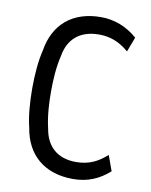

<svg xmlns="http://www.w3.org/2000/svg" viewBox="-82 -773 664 846"><g transform="rotate(10 250.0 -350.0)"><path d="M303 12C369 12 420 -11 465 -51L440 -120C404 -87 363 -64 303 -64C219 -64 170 -110 157 -187C144 -241 141 -300 141 -350C141 -400 144 -460 157 -513C170 -590 221 -635 307 -635C356 -635 398 -619 440 -583L465 -649C417 -691 361 -712 302 -712C174 -712 93 -642 74 -522C62 -475 57 -411 57 -350C57 -289 62 -225 74 -178C93 -58 175 12 303 12Z"/></g></svg>

Font: Finlandica
Style: Regular
Weight: 400
Designer: Niklas Ekholm, Juho Hiilivirta, Jaakko Suomalainen
Foundry: Helsinki Type Studio
Version: Version 2.000;Glyphs 3.2 (3202)